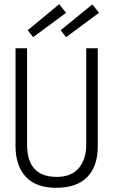

<svg xmlns="http://www.w3.org/2000/svg" viewBox="-20 -885 540 915"><path d="M112 -741 262 -865 295 -824 138 -708ZM269 -741 420 -864 452 -824 295 -708ZM54 -189V-655H109V-196Q109 -42 250 -42Q321 -42 356 -84.5Q391 -127 391 -196V-655H446V-189Q446 -92 395.5 -41Q345 10 248 10Q151 10 102.5 -43Q54 -96 54 -189Z"/></svg>

Font: Lekton
Style: Regular
Weight: 400
Designer: Paolo Mazzetti, Luciano Perondi, Raffaele Flato, Elena Papassissa, Emilio Macchia, Michela Povoleri, Tobias Seemiller, R
Version: Version 34.000